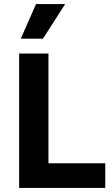

<svg xmlns="http://www.w3.org/2000/svg" viewBox="-20 -923 550 943"><path d="M74 0V-660H218V-121H497V0ZM191 -733H82L157 -903H300Z"/></svg>

Font: Bricolage Grotesque 12pt Bricolage Grotesque 10pt Regular
Style: Bold
Weight: 700
Designer: Mathieu Triay
Foundry: Atelier Triay
Version: Version 1.001; ttfautohint (v1.8.4.7-5d5b);gftools[0.9.33.de